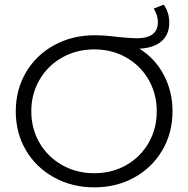

<svg xmlns="http://www.w3.org/2000/svg" viewBox="-20 -802 811 828"><path d="M724 -322Q724 -229 680 -154Q636 -79 559 -36.5Q482 6 386.5 6Q291 6 213 -37Q135 -80 91.5 -154.5Q48 -229 48 -322Q48 -415 92 -490Q136 -565 214 -607.5Q292 -650 388 -650Q431 -650 494 -642Q547 -637 570 -637Q661 -637 661 -707Q661 -735 643 -765L686 -782Q710 -748 710 -705Q710 -653 676.5 -624Q643 -595 581 -592Q648 -551 686 -479.5Q724 -408 724 -322ZM386.5 -55Q463 -55 524.5 -90Q586 -125 621 -186Q656 -247 656 -322Q656 -397 621 -458Q586 -519 524.5 -554Q463 -589 386.5 -589Q310 -589 248 -554Q186 -519 150.5 -458Q115 -397 115 -322Q115 -247 150.5 -186Q186 -125 248 -90Q310 -55 386.5 -55Z"/></svg>

Font: Montserrat Ace
Style: Regular
Weight: 400
Designer: Julieta Ulanovsky
Foundry: Julieta Ulanovsky
Version: Version 1